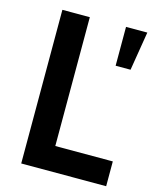

<svg xmlns="http://www.w3.org/2000/svg" viewBox="-107 -773 679 845"><g transform="rotate(15 232.5 -350.0)"><path d="M71.5 0V-700H196.5V-113H458.5V0ZM361.5 -523V-700H458.5L429.5 -523Z"/></g></svg>

Font: Cabin
Style: Bold
Weight: 700
Width: 4
Designer: Pablo Impallari
Foundry: Pablo Impallari. http://www.impallari.com Igino Marini. http://www.ikern.com
Version: Version 3.001